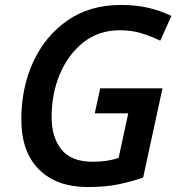

<svg xmlns="http://www.w3.org/2000/svg" viewBox="-20 -744 724 774"><path d="M334 10Q406 10 458 -1Q510 -12 557 -28L635 -388H384L362 -287H497L458 -107Q436 -100 411 -96Q386 -92 354 -92Q267 -92 227.5 -141.5Q188 -191 188 -272Q188 -366 221.5 -445.5Q255 -525 316.5 -573.5Q378 -622 463 -622Q510 -622 549.5 -610Q589 -598 626 -580L671 -680Q624 -702 576 -713Q528 -724 467 -724Q342 -724 252 -661.5Q162 -599 114 -494.5Q66 -390 66 -263Q66 -132 137 -61Q208 10 334 10Z"/></svg>

Font: Noto Sans UI Medium
Style: Italic
Weight: 500
Italic angle: -12°
Designer: Monotype Design Team
Foundry: Monotype Imaging Inc.
Version: Version 1.901